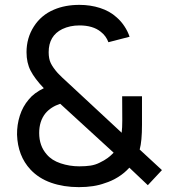

<svg xmlns="http://www.w3.org/2000/svg" viewBox="-20 -754 697 789"><path d="M105 -57.5Q53 -113.5 50 -200.5Q49.5 -241 61.5 -278.8Q73.5 -316.5 98 -345Q119.5 -372 160 -391.5Q122.5 -431 105.8 -463.5Q89 -496 89 -539.5Q89 -598 119.2 -645.2Q149.5 -692.5 202 -714.5Q247.5 -734 306.5 -734Q351.5 -734 391.2 -721.2Q431 -708.5 459 -683Q477.5 -667 491.2 -646.2Q505 -625.5 512.5 -603L425.5 -580.5Q416 -606.5 394 -623.5Q362 -649.5 306.5 -649.5Q267.5 -649.5 236 -634.5Q180 -607 180 -539.5Q180 -512.5 188.5 -494.8Q197 -477 217 -454Q230.5 -439.5 268 -405.5L480 -208.5Q482.5 -229 482.5 -259L482 -358.5H563.5V-241.5Q563.5 -173.5 554 -139.5L645.5 -55L587.5 7L511.5 -65Q492 -43 465.5 -26.5Q439 -10 411 -1.5Q367 15 304 15Q241.5 15 190.2 -3Q139 -21 105 -57.5ZM388.5 -85Q409.5 -95 422.8 -105Q436 -115 447 -126.5L227.5 -327.5Q189 -315 166.5 -288Q141 -256 141 -207.5Q141 -154.5 172 -119.5Q192.5 -95 229.2 -82.8Q266 -70.5 306 -70.5Q332.5 -70.5 352 -73.5Q371.5 -76.5 388.5 -85Z"/></svg>

Font: CCSD_manrope Medium
Style: Regular
Weight: 500
Designer: Mikhail Sharanda
Foundry: Mikhail Sharanda
Version: Version 4.503